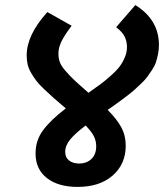

<svg xmlns="http://www.w3.org/2000/svg" viewBox="-20 -732 662 762"><path d="M610.8 -553.2Q610.8 -534.7 607.2 -517.1Q603.5 -499.5 598.9 -485.1Q594.2 -470.7 583.5 -454.6Q572.8 -438.5 564.7 -427.2Q556.6 -416 540.5 -400.6Q524.4 -385.3 514.2 -376Q503.9 -366.7 483.2 -350.8Q462.4 -335 451.4 -327.1Q440.4 -319.3 416.5 -302.2Q414.1 -300.8 413.1 -299.8L407.2 -295.9Q444.3 -258.8 461.7 -226.3Q479 -193.8 479 -153.8Q479 -80.6 427.2 -35.4Q375.5 9.8 288.1 9.8Q210.9 9.8 166 -25.4Q121.1 -60.5 121.1 -123Q121.1 -175.3 151.4 -215.8Q181.6 -256.3 241.2 -301.8Q210 -328.1 193.1 -343Q176.3 -357.9 155.3 -377.9Q134.3 -397.9 124 -411.6Q113.8 -425.3 103.5 -442.6Q93.3 -460 89.6 -476.6Q85.9 -493.2 85.9 -512.2Q85.9 -593.3 168 -684.1L264.2 -629.9Q262.7 -627.4 255.9 -618.2Q249 -608.9 247.3 -606.4Q245.6 -604 240.2 -595.7Q234.9 -587.4 233.2 -584.5Q231.4 -581.5 227.3 -574.2Q223.1 -566.9 221.9 -563.2Q220.7 -559.6 218 -553Q215.3 -546.4 214.4 -541.7Q213.4 -537.1 212.6 -531Q211.9 -524.9 211.9 -519Q211.9 -501 217.3 -485.8Q222.7 -470.7 239.7 -450.9Q256.8 -431.2 274.9 -414.1Q293 -397 331.1 -363.8Q361.3 -384.8 379.6 -398.4Q397.9 -412.1 420.2 -431.9Q442.4 -451.7 454.6 -467.8Q466.8 -483.9 475.3 -504.2Q483.9 -524.4 483.9 -544.9Q483.9 -568.4 474.4 -587.2Q464.8 -606 440.9 -624L517.1 -711.9Q610.8 -653.8 610.8 -553.2ZM361.8 -151.9Q361.8 -173.3 352.1 -192.1Q342.3 -210.9 319.8 -233.9Q277.8 -202.1 258.3 -178.2Q238.8 -154.3 238.8 -128.9Q238.8 -106.9 254.2 -95Q269.5 -83 293.9 -83Q323.7 -83 342.8 -101.1Q361.8 -119.1 361.8 -151.9Z"/></svg>

Font: FiraGO SemiBold
Style: Italic
Weight: 600
Italic angle: -8°
Designer: bBox Type GmbH
Foundry: bBox Type GmbH
Version: Version 1.001;PS 001.001;hotconv 1.0.88;makeotf.lib2.5.64775